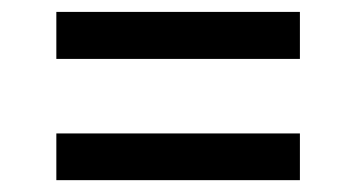

<svg xmlns="http://www.w3.org/2000/svg" viewBox="-20 -496 589 321"><path d="M481.4 -397.5H74.2V-476.1H481.4ZM481.4 -194.8H74.2V-272.9H481.4Z"/></svg>

Font: RobotoInd
Style: Regular
Weight: 400
Designer: Google
Version: Version 2.001101; 2014